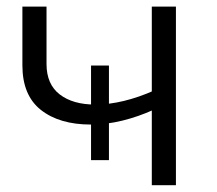

<svg xmlns="http://www.w3.org/2000/svg" viewBox="-20 -545 639 565"><path d="M247.9 -73.7V-352.2H300.6V-73.7ZM247.3 -178.5Q154.8 -178.5 100.4 -221.5Q45.9 -264.4 45.9 -352.8V-525.5H116.9V-356.7Q116.9 -297 155.8 -267.1Q194.6 -237.3 260.3 -237.3Q300.3 -237.3 344.2 -247.9Q388.2 -258.5 433 -278.5L432.5 -222.2Q386.9 -201.5 339.9 -190Q293 -178.5 247.3 -178.5ZM426.7 0V-525.5H497.7V0Z"/></svg>

Font: Montserrat Thin
Style: Regular
Weight: 100
Designer: Julieta Ulanovsky
Foundry: Julieta Ulanovsky
Version: Version 9.000